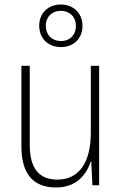

<svg xmlns="http://www.w3.org/2000/svg" viewBox="-20 -822 540 852"><path d="M251 -613C305 -613 346 -650 346 -707C346 -765 304 -802 250 -802C195 -802 154 -765 154 -708C154 -648 197 -613 251 -613ZM251 -640C209 -640 183 -669 183 -708C183 -746 210 -774 249 -774C289 -774 317 -747 317 -707C317 -668 291 -640 251 -640ZM229 10C317 10 363 -45 382 -104H385L390 0H420V-530H383V-233C383 -92 324 -25 235 -25C157 -25 112 -70 112 -180V-530H75V-172C75 -51 127 10 229 10Z"/></svg>

Font: Noto Sans Mono ExtraCondensed ExtraLight
Style: Regular
Weight: 200
Width: 2
Designer: Monotype Design Team
Foundry: Monotype Imaging Inc.
Version: Version 2.014